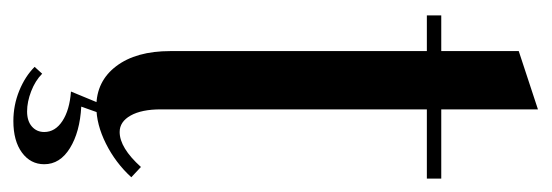

<svg xmlns="http://www.w3.org/2000/svg" viewBox="-282 -394 805 280"><g transform="rotate(90 120.0 -253.5)"><path d="M135 8Q98 8 76 -21Q54 -50 54 -100V-474H2V-495H54V-608L139 -636V-495H240V-474H139V-86Q139 -58 148 -42Q157 -26 172 -26Q195 -26 223 -57L238 -43Q217 -20 189 -6Q161 8 135 8ZM87 87Q97 97 112.5 103Q128 109 142 109Q156 109 164 102Q172 95 172 84Q172 68 156 57.5Q140 47 113 45L132 -1H146L135 30Q172 32 195.5 46.5Q219 61 219 84Q219 104 202 116.5Q185 129 156 129Q133 129 112 120.5Q91 112 77 98Z"/></g></svg>

Font: Moniqa SemBd Heading
Style: Regular
Weight: 600
Designer: Rajesh Rajput
Foundry: Rajesh Rajput
Version: Version 1.000